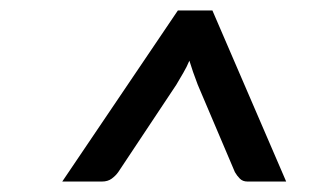

<svg xmlns="http://www.w3.org/2000/svg" viewBox="-20 -739 632 367"><path d="M99 -392 320 -719H386L527 -392H453Q444 -392 438.5 -397.5Q433 -403 429 -410L358 -577Q353 -590 349 -601.5Q345 -613 342 -623Q337 -611 330.5 -600Q324 -589 317 -577L206 -410Q201 -403 193.5 -397.5Q186 -392 175 -392Z"/></svg>

Font: Aleo Medium
Style: Italic
Weight: 500
Italic angle: -7°
Designer: Alessio Laiso
Foundry: Alessio Laiso
Version: Version 2.001;gftools[0.9.29]